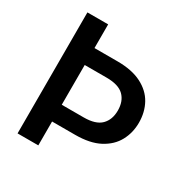

<svg xmlns="http://www.w3.org/2000/svg" viewBox="-162 -831 927 962"><g transform="rotate(30 301.5 -350.0)"><path d="M70 0V-700H190V-563H323Q407 -563 462 -535Q517 -507 543.5 -459Q570 -411 570 -350Q570 -292 544 -244Q518 -196 463.5 -167Q409 -138 323 -138H190V0ZM190 -235H317Q386 -235 417 -266Q448 -297 448 -350Q448 -404 417 -434.5Q386 -465 317 -465H190Z"/></g></svg>

Font: DM Sans 20pt SemiBold
Style: Regular
Weight: 600
Version: Version 4.004;gftools[0.9.30]